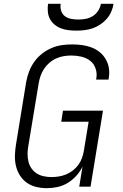

<svg xmlns="http://www.w3.org/2000/svg" viewBox="-20 -975 640 1003"><path d="M225 8Q196 8 169 1.5Q142 -5 120 -20.5Q98 -36 83.5 -59.5Q69 -83 63 -109.5Q57 -136 58 -165Q59 -194 64 -223L117 -548Q122 -575 132 -601.5Q142 -628 159 -652Q176 -676 199 -694Q222 -712 248 -723.5Q274 -735 302 -739Q330 -743 357 -743Q383 -743 409 -739.5Q435 -736 458.5 -727Q482 -718 501 -702.5Q520 -687 532.5 -665.5Q545 -644 549 -618.5Q553 -593 548 -566L547 -559H482L483 -564Q488 -591 479.5 -616.5Q471 -642 451 -657.5Q431 -673 405 -679Q379 -685 352 -685Q332 -685 312 -681.5Q292 -678 273 -669.5Q254 -661 237.5 -646.5Q221 -632 209.5 -614.5Q198 -597 191.5 -577.5Q185 -558 182 -539L128 -213Q124 -192 124 -171.5Q124 -151 128.5 -131.5Q133 -112 144 -96Q155 -80 171 -69.5Q187 -59 207.5 -54.5Q228 -50 248 -50Q267 -50 286.5 -53Q306 -56 324.5 -63.5Q343 -71 360 -84Q377 -97 389 -113.5Q401 -130 408 -149Q415 -168 418 -187L443 -339H300L309 -397H518L453 0H394L411 -105Q399 -79 378.5 -56.5Q358 -34 333 -19Q308 -4 280 2Q252 8 225 8ZM379 -815Q358 -815 337.5 -817.5Q317 -820 298.5 -827Q280 -834 265 -846.5Q250 -859 241 -876Q232 -893 230 -913.5Q228 -934 231 -955H297Q294 -936 299.5 -918.5Q305 -901 319 -890.5Q333 -880 351.5 -876.5Q370 -873 389 -873Q408 -873 427.5 -876.5Q447 -880 464 -890.5Q481 -901 492.5 -918.5Q504 -936 507 -955H573Q570 -934 561 -913.5Q552 -893 537 -876Q522 -859 503 -846.5Q484 -834 463.5 -827Q443 -820 421.5 -817.5Q400 -815 379 -815Z"/></svg>

Font: Iosevka Aile Light Oblique
Style: Regular
Weight: 300
Italic angle: -9°
Designer: Belleve Invis
Foundry: Belleve Invis
Version: Version 31.1.0; ttfautohint (v1.8.4)